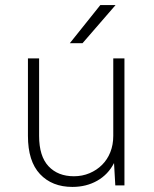

<svg xmlns="http://www.w3.org/2000/svg" viewBox="-20 -730 605 756"><path d="M265 6Q185 6 137.5 -44.5Q90 -95 90 -195V-500H134V-195Q134 -115 171 -75.5Q208 -36 271 -36Q304 -36 332.5 -48Q361 -60 382 -81Q403 -102 414.5 -131Q426 -160 426 -195V-500H470V0H434L429 -88Q406 -43 363 -18.5Q320 6 265 6ZM375 -710H435L305 -560H255Z"/></svg>

Font: Retni Sans Light
Style: Regular
Weight: 300
Designer: Vitaly Kuzmin
Foundry: ParaType Ltd.
Version: Version 1.00;March 2, 2019;FontCreator 11.5.0.2425 64-bit; t